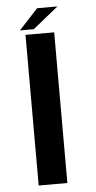

<svg xmlns="http://www.w3.org/2000/svg" viewBox="-55 -823 427 857"><g transform="rotate(-5 158.0 -394.5)"><path d="M83 0H211.5V-675H83ZM60 -697H122L236 -789H145Z"/></g></svg>

Font: Anybody SemiExpanded Medium
Style: Regular
Weight: 500
Width: 6
Version: Version 1.113;gftools[0.9.25]